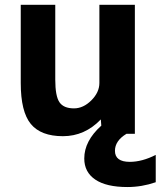

<svg xmlns="http://www.w3.org/2000/svg" viewBox="-20 -543 654 782"><path d="M499 218.8Q413.1 218.8 368.2 188.5Q323.2 158.2 323.2 102.5Q323.2 31.2 392.6 -31.2L390.6 -56.6Q325.2 11.7 236.3 11.7Q146.5 11.7 105.5 -38.1Q64.5 -87.9 64.5 -205.1V-523.4H205.1V-218.8Q205.1 -151.4 222.2 -126.5Q239.3 -101.6 281.2 -101.6Q319.3 -101.6 352.1 -134.3Q384.8 -167 384.8 -205.1V-523.4H529.3V2H495.1Q448.2 30.3 448.2 71.3Q448.2 116.2 508.8 116.2Q558.6 116.2 614.3 87.9V199.2Q557.6 218.8 499 218.8Z"/></svg>

Font: Nasu
Style: Bold
Weight: 700
Designer: Ryoko NISHIZUKA (kana &amp; ideographs); Paul D. Hunt (Latin, Greek &amp; Cyrillic); Wenlong ZHANG (bopomofo); Sandoll C
Version: Version 2014.1215